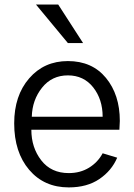

<svg xmlns="http://www.w3.org/2000/svg" viewBox="-20 -814 593 852"><path d="M43 0ZM43 -266.6Q43 -389.6 109.4 -466.3Q175.8 -543 281.2 -543Q388.7 -543 450.2 -468.3Q511.7 -393.6 511.7 -277.3Q511.7 -263.7 509.8 -238.3H119.1Q119.1 -159.2 163.1 -102.5Q207 -45.9 285.2 -45.9Q335.9 -45.9 375 -69.8Q414.1 -93.8 435.5 -133.8L500 -114.3Q475.6 -56.6 420.9 -19.5Q366.2 17.6 285.2 17.6Q175.8 17.6 109.4 -60.5Q43 -138.7 43 -266.6ZM121.1 -295.9H435.5Q435.5 -373 393.6 -426.3Q351.6 -479.5 281.2 -479.5Q210 -479.5 166.5 -424.8Q123 -370.1 121.1 -295.9ZM139.6 -793.9H238.3L348.6 -623H281.2Z"/></svg>

Font: Batunionen A1
Style: Regular
Weight: 400
Designer: HanYang I&C Co.,Ltd.
Foundry: HanYang I&C Co.,Ltd.
Version: Version 2.50; ttfautohint (v1.6)